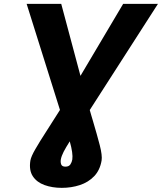

<svg xmlns="http://www.w3.org/2000/svg" viewBox="-20 -734 816 968"><path d="M114.3 -714.5H288.7L385.7 -351.6L600.9 -714.5H776.3L432.5 -179.3Q436.4 -165.1 440.5 -151.5Q444.6 -137.8 448.5 -124.6Q469.1 -55.4 482.8 -2.7Q496.4 50.1 492.2 75.3Q484 123.9 454.7 154.5Q425.4 185 382.8 199Q340.2 213.1 291.5 213.1Q243.3 213.1 204.4 199Q165.5 185 145.4 154.5Q125.4 123.9 133.2 75.3Q136.7 55 158.4 17.6Q180 -19.9 212.7 -70.3Q245.4 -120.7 282.3 -179.7ZM331.7 -21.3Q311.8 9.9 300.8 31.2Q289.8 52.6 286.6 70.3Q284.4 85.2 288.9 95.7Q293.3 106.2 310 106.2Q327.4 106.2 334.9 94.8Q342.3 83.5 344.5 70.3Q349.1 40.1 331.7 -21.3Z"/></svg>

Font: Inter UI
Style: Bold Italic
Weight: 700
Italic angle: 9.39999°
Designer: Rasmus Andersson
Foundry: rsms
Version: 3.2;8d6f07862